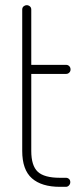

<svg xmlns="http://www.w3.org/2000/svg" viewBox="-20 -723 312 743"><path d="M212 0Q141 0 103.5 -33Q66 -66 66 -139V-686Q66 -694 71.5 -698.5Q77 -703 83 -703Q90 -703 95.5 -698.5Q101 -694 101 -686V-472H236Q243 -472 248 -467Q253 -462 253 -454Q253 -447 248 -442Q243 -437 236 -437H101V-139Q101 -82 126 -58.5Q151 -35 212 -35H235Q242 -35 247 -30.5Q252 -26 252 -18Q252 -11 247 -5.5Q242 0 235 0Z"/></svg>

Font: Dosis ExtraLight
Style: Regular
Weight: 250
Designer: EdgarTolentino, PabloImpallari, IginoMarini
Foundry: EdgarTolentino, PabloImpallari, IginoMarini
Version: Version 3.001; ttfautohint (v1.8.2)